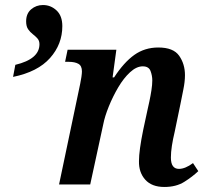

<svg xmlns="http://www.w3.org/2000/svg" viewBox="-20 -734 824 764"><path d="M634 10Q584 10 558 -19Q532 -48 533 -93Q533 -135 550 -218L567 -297Q570 -310 574.5 -331Q579 -352 582.5 -374.5Q586 -397 586 -414Q586 -433 579 -451.5Q572 -470 548 -470Q523 -470 497.5 -446.5Q472 -423 450.5 -386.5Q429 -350 413 -310.5Q397 -271 391 -240L339 0H215L299 -400Q302 -414 304 -428Q306 -442 306 -450Q306 -472 292 -480Q278 -488 253 -488H239L249 -536H443L428 -426H434Q473 -486 514.5 -515.5Q556 -545 610 -545Q670 -545 693 -512Q716 -479 716 -435Q716 -409 709.5 -377.5Q703 -346 698 -320L675 -209Q668 -180 664 -154Q660 -128 660 -107Q660 -62 692 -62Q717 -62 748 -85L769 -53Q746 -31 713.5 -10.5Q681 10 634 10ZM41 -476Q137 -499 137 -558Q137 -572 129 -581Q121 -590 110.5 -598Q100 -606 92 -617.5Q84 -629 84 -649Q84 -680 104 -697Q124 -714 151 -714Q182 -714 205 -692.5Q228 -671 228 -630Q228 -558 179 -503Q130 -448 32 -428Z"/></svg>

Font: Noto Serif SemiCondensed SemiBold
Style: Italic
Weight: 600
Width: 4
Italic angle: -12°
Designer: Monotype Design Team
Foundry: Monotype Imaging Inc.
Version: Version 2.014; ttfautohint (v1.8.4.7-5d5b)